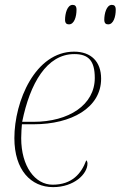

<svg xmlns="http://www.w3.org/2000/svg" viewBox="-20 -758 495 788"><path d="M424 -658C446 -658 455 -690 455 -718C455 -733 449 -738 439 -738C417 -738 408 -702 408 -677C408 -662 415 -658 424 -658ZM263 -658C285 -658 294 -690 294 -718C294 -733 288 -738 278 -738C256 -738 247 -702 247 -677C247 -662 254 -658 263 -658ZM198 10C283 10 339 -43 339 -87C339 -93 337 -98 334 -100C314 -46 276 0 196 0C124 0 67 -75 67 -191C67 -208 69 -241 70 -248H119C272 -248 395 -315 395 -435C395 -505 354 -546 284 -546C125 -546 39 -343 39 -191C39 -60 107 10 198 10ZM117 -258H71C103 -416 172 -536 285 -536C343 -536 369 -509 369 -438C369 -328 263 -258 117 -258Z"/></svg>

Font: Noto Serif Display Thin
Style: Italic
Weight: 100
Italic angle: -12°
Designer: Monotype Design Team
Foundry: Monotype Imaging Inc.
Version: Version 2.009